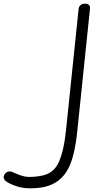

<svg xmlns="http://www.w3.org/2000/svg" viewBox="-299 -561 589 1044"><path d="M-134.5 463Q-175.5 463 -210.5 451.2Q-245.5 439.5 -265.5 425.5Q-273 419.5 -276.5 412.8Q-280 406 -278.8 398.2Q-277.5 390.5 -271 383Q-264 375.5 -257 373Q-250 370.5 -243.2 371.2Q-236.5 372 -231 374.5Q-214.5 382.5 -189 391.8Q-163.5 401 -141 401Q-100.5 401 -65.2 392.8Q-30 384.5 -7 361.5Q11 343.5 23 315.5Q35 287.5 42.2 256Q49.5 224.5 53.8 195.5Q58 166.5 60 146.5L128.5 -513Q129.5 -524 138.2 -532.5Q147 -541 162.5 -541Q176.5 -541 184.2 -534.5Q192 -528 190 -511L122 144.5Q118.5 180 112.8 217.2Q107 254.5 97.2 290Q87.5 325.5 72 355.8Q56.5 386 33.5 408Q5 435.5 -35.5 449.2Q-76 463 -134.5 463Z"/></svg>

Font: Edu NSW ACT Cursive
Style: Regular
Weight: 400
Designer: Tina and Corey Anderson, Eben Sorkin, Mirko Velimirovic
Foundry: Sorkin Type Co.
Version: Version 2.000